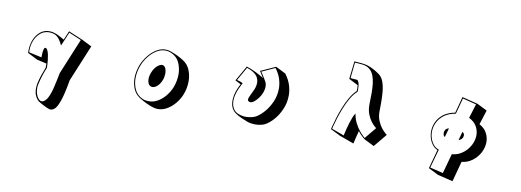

<svg xmlns="http://www.w3.org/2000/svg" viewBox="-72 -1190 5144 1897"><g transform="rotate(10 2500.0 -241.0)"><path d="M618 -67Q618 -67 614.5 -46Q611 -25 604.5 7Q598 39 589.5 74.5Q581 110 571 139Q549 204 527 227Q505 250 481 250Q479 250 476 250Q473 250 470 249Q461 247 438 236.5Q415 226 391.5 213.5Q368 201 357 193Q337 179 320.5 147Q304 115 304 69Q304 58 305 47.5Q306 37 308 25Q318 -25 332.5 -67Q347 -109 363 -149V-190L267 -212L167 -262Q166 -267 166 -273Q166 -279 166 -284Q166 -344 187 -395.5Q208 -447 246.5 -478.5Q285 -510 337 -510Q359 -510 381 -504Q409 -497 435.5 -482.5Q462 -468 490 -453Q506 -489 517 -516Q528 -543 528 -543L670 -484L770 -434ZM533 -530Q533 -530 524 -508.5Q515 -487 501.5 -455Q488 -423 474 -391Q462 -420 441 -449Q420 -478 388 -491Q375 -495 362.5 -497Q350 -499 338 -499Q288 -499 251.5 -469Q215 -439 195 -391.5Q175 -344 175 -289Q175 -285 175.5 -280Q176 -275 176 -270L304 -242V-252Q304 -265 305.5 -286Q307 -307 311.5 -324Q316 -341 325 -341Q338 -341 347 -324.5Q356 -308 361.5 -283Q367 -258 370 -231Q373 -204 374 -182Q375 -160 375 -149Q356 -103 343 -62.5Q330 -22 319 28Q317 37 316 46.5Q315 56 315 65Q315 95 324 122.5Q333 150 348.5 167.5Q364 185 382 185Q401 185 421.5 162.5Q442 140 461 85Q469 64 477 29.5Q485 -5 492.5 -39Q500 -73 504.5 -96.5Q509 -120 509 -120L657 -478Z M1750 -123Q1731 -76 1696 -33.5Q1661 9 1616.5 35Q1572 61 1524 61Q1514 61 1504.5 59.5Q1495 58 1485 56Q1448 46 1407.5 26.5Q1367 7 1332 -15Q1285 -46 1265 -96Q1245 -146 1245 -201Q1245 -236 1252.5 -271Q1260 -306 1272 -337Q1291 -384 1325.5 -428.5Q1360 -473 1405 -502Q1450 -531 1500 -531Q1528 -531 1554 -521Q1590 -508 1623.5 -492Q1657 -476 1687 -456Q1735 -425 1756 -372Q1777 -319 1777 -261Q1777 -225 1770 -190Q1763 -155 1750 -123ZM1641 -177Q1653 -207 1660 -242Q1667 -277 1667 -311Q1667 -373 1642 -428Q1617 -483 1559 -508Q1530 -521 1499 -521Q1451 -521 1408 -493Q1365 -465 1332 -422Q1299 -379 1281 -333Q1269 -303 1262 -269Q1255 -235 1255 -200Q1255 -142 1279 -89.5Q1303 -37 1360 -11Q1376 -4 1392 -1.5Q1408 1 1423 1Q1471 1 1514 -24.5Q1557 -50 1590 -91Q1623 -132 1641 -177ZM1524 -229Q1508 -189 1483 -166.5Q1458 -144 1434 -144Q1423 -144 1415 -148Q1400 -154 1391.5 -172.5Q1383 -191 1383 -216Q1383 -231 1386.5 -248Q1390 -265 1397 -282Q1414 -325 1441.5 -350Q1469 -375 1492 -375Q1499 -375 1505 -372Q1521 -365 1529 -344.5Q1537 -324 1537 -297Q1537 -281 1534 -263.5Q1531 -246 1524 -229Z M2704 -503Q2743 -451 2759.5 -398.5Q2776 -346 2776 -296Q2776 -223 2748.5 -158.5Q2721 -94 2680 -47Q2639 0 2597 23Q2581 32 2554 38Q2527 44 2496 44Q2477 44 2457 41Q2437 38 2418 31Q2388 20 2354.5 5Q2321 -10 2292 -30Q2237 -69 2237 -148Q2237 -154 2237 -160Q2237 -166 2238 -172Q2241 -205 2250.5 -235Q2260 -265 2271 -288Q2282 -311 2288 -322L2231 -351L2318 -505Q2364 -490 2411.5 -467Q2459 -444 2494 -421Q2480 -444 2467 -464.5Q2454 -485 2454 -485L2604 -553ZM2468 -480Q2468 -480 2476.5 -467Q2485 -454 2496 -436Q2507 -418 2516.5 -402.5Q2526 -387 2528 -381Q2535 -364 2535 -342Q2535 -312 2523 -280.5Q2511 -249 2491.5 -223Q2472 -197 2451 -180.5Q2430 -164 2412 -164Q2399 -164 2390 -174Q2386 -178 2386 -186Q2386 -203 2401 -231.5Q2416 -260 2431 -295Q2446 -330 2446 -365Q2446 -392 2432.5 -418Q2419 -444 2383 -466Q2375 -472 2360.5 -478Q2346 -484 2334.5 -488.5Q2323 -493 2323 -493L2246 -357Q2246 -357 2256.5 -354.5Q2267 -352 2280 -347.5Q2293 -343 2302 -338Q2305 -337 2305 -334Q2305 -330 2302 -327Q2301 -324 2292 -307.5Q2283 -291 2272.5 -266Q2262 -241 2254 -210.5Q2246 -180 2246 -149Q2246 -134 2248.5 -119Q2251 -104 2257 -90Q2274 -47 2313.5 -30.5Q2353 -14 2394 -14Q2424 -14 2450.5 -20.5Q2477 -27 2492 -35Q2533 -58 2573.5 -104.5Q2614 -151 2641 -213.5Q2668 -276 2668 -346Q2668 -394 2652 -443Q2636 -492 2600 -540Z M3589 1Q3589 1 3567.5 -17Q3546 -35 3519 -69Q3510 -37 3503 -7Q3496 23 3491.5 42Q3487 61 3487 61L3344 9L3244 -41Q3244 -41 3252 -72.5Q3260 -104 3275 -154.5Q3290 -205 3312.5 -262Q3335 -319 3364.5 -370.5Q3394 -422 3429 -455Q3430 -462 3430 -468Q3430 -474 3430 -480Q3430 -490 3429.5 -498.5Q3429 -507 3428 -514L3336 -561L3356 -740L3432 -734Q3445 -733 3462 -729.5Q3479 -726 3487 -724Q3519 -714 3550 -698Q3581 -682 3610 -661Q3645 -637 3661 -592.5Q3677 -548 3682 -494.5Q3687 -441 3687 -388Q3687 -363 3686.5 -339.5Q3686 -316 3686 -295Q3686 -243 3703 -202.5Q3720 -162 3741.5 -135Q3763 -108 3780 -94Q3797 -80 3797 -80L3689 51ZM3682 -127Q3682 -127 3666 -140.5Q3650 -154 3629 -181Q3608 -208 3592 -249Q3576 -290 3576 -345Q3576 -371 3577 -401Q3578 -431 3578 -462Q3578 -509 3573 -554Q3568 -599 3553.5 -636Q3539 -673 3509.5 -696.5Q3480 -720 3431 -724L3364 -729L3347 -570L3414 -565Q3423 -564 3431.5 -541Q3440 -518 3440 -476Q3440 -470 3440 -463.5Q3440 -457 3439 -450Q3403 -418 3374 -368Q3345 -318 3323 -262.5Q3301 -207 3285.5 -157.5Q3270 -108 3262.5 -77Q3255 -46 3255 -46L3379 -1Q3379 -1 3383 -20Q3387 -39 3394.5 -68.5Q3402 -98 3412 -130.5Q3422 -163 3433 -191Q3444 -219 3456 -234Q3465 -181 3486 -140Q3507 -99 3530.5 -70.5Q3554 -42 3570.5 -27Q3587 -12 3587 -12Z M4264 171 4316 -19Q4273 -38 4247.5 -85.5Q4222 -133 4222 -190Q4222 -237 4242.5 -283.5Q4263 -330 4307.5 -365Q4352 -400 4425 -414L4469 -578L4627 -538L4727 -488L4681 -343Q4733 -314 4756 -271Q4779 -228 4779 -181Q4779 -126 4752 -74.5Q4725 -23 4678 12.5Q4631 48 4571 54L4516 258L4364 221ZM4463 -4Q4507 -7 4544.5 -27.5Q4582 -48 4610.5 -80.5Q4639 -113 4654.5 -152Q4670 -191 4670 -231Q4670 -277 4646 -319Q4622 -361 4569 -387L4613 -530L4476 -565L4433 -405Q4361 -393 4316.5 -358.5Q4272 -324 4251.5 -279Q4231 -234 4231 -188Q4231 -133 4257.5 -86Q4284 -39 4329 -25L4276 163L4408 195ZM4365 -158Q4365 -158 4356.5 -167.5Q4348 -177 4348 -196Q4348 -199 4348 -202Q4348 -205 4349 -209Q4353 -228 4363 -236.5Q4373 -245 4382 -247.5Q4391 -250 4391 -250ZM4528 -239Q4537 -234 4542.5 -226.5Q4548 -219 4548 -208Q4548 -206 4548 -203Q4548 -200 4547 -198Q4544 -178 4529.5 -167Q4515 -156 4504 -151Z"/></g></svg>

Font: Rampart One
Style: Regular
Weight: 400
Designer: Fontworks Inc.
Foundry: Fontworks Inc.
Version: Version 1.100